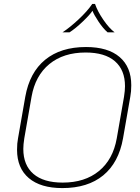

<svg xmlns="http://www.w3.org/2000/svg" viewBox="-20 -950 716 980"><path d="M67 -186Q67 -219 72 -244L109 -456Q131 -580 210.5 -645Q290 -710 419 -710Q531 -710 590.5 -659Q650 -608 650 -515Q650 -482 645 -456L608 -244Q586 -120 507 -55Q428 10 298 10Q187 10 127 -41Q67 -92 67 -186ZM576 -244 613 -456Q618 -488 618 -510Q618 -593 566.5 -637.5Q515 -682 417 -682Q304 -682 232 -623Q160 -564 141 -456L104 -244Q99 -212 99 -190Q99 -107 150.5 -62.5Q202 -18 300 -18Q413 -18 485 -77Q557 -136 576 -244ZM451 -930H465Q478 -892 507.5 -849Q537 -806 565 -785H529Q506 -805 483 -839.5Q460 -874 452 -895Q440 -876 403 -840.5Q366 -805 335 -785H299Q336 -809 381 -851Q426 -893 451 -930Z"/></svg>

Font: KoHo ExtraLight
Style: Italic
Weight: 275
Italic angle: -10°
Version: Version 1.000; ttfautohint (v1.6)